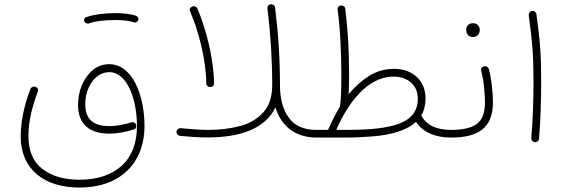

<svg xmlns="http://www.w3.org/2000/svg" viewBox="-20 -637 2612 883"><path d="M367.7 -539.1C371.1 -531.7 377.9 -528.3 383.3 -528.3C384.8 -528.3 386.2 -528.3 387.7 -528.8C417 -540 464.4 -544.9 509.8 -544.9C544.4 -544.9 577.1 -541.5 596.2 -534.2C597.7 -533.7 599.6 -533.2 601.1 -533.2C605 -533.2 610.8 -535.6 614.7 -542C616.2 -544.4 616.7 -546.4 616.7 -548.8C616.7 -552.7 615.2 -559.6 607.4 -563.5C584 -572.8 548.8 -576.7 509.8 -576.7C463.4 -576.7 412.6 -570.8 377.9 -558.6C370.6 -556.2 366.7 -551.8 366.7 -545.4C366.7 -543.5 367.2 -541.5 367.7 -539.1ZM75.2 -9.8C75.2 143.6 185.5 225.6 345.7 225.6C528.3 225.6 644.5 117.2 644.5 -58.1C644.5 -197.3 589.8 -341.8 482.4 -341.8C454.1 -341.8 429.2 -333 407.7 -315.4C364.3 -280.3 338.9 -220.2 338.9 -154.3C338.9 -66.4 391.1 -22.5 482.4 -22.5C523.9 -22.5 557.6 -30.3 594.7 -41.5C604.5 -43.9 606.9 -51.8 606.9 -57.1C606.9 -59.1 606.4 -61 606 -63C603.5 -71.3 596.2 -75.2 590.3 -75.2C588.9 -75.2 586.9 -75.2 585.4 -74.7C550.8 -64.5 521.5 -57.1 481.9 -57.1C411.1 -57.1 372.1 -86.9 372.1 -157.7C372.1 -237.3 419.4 -305.2 482.4 -305.2C566.4 -305.2 609.9 -177.2 609.9 -57.6C609.9 21.5 586.4 82.5 539.6 125.5C492.2 168 427.7 189.5 345.7 189.5C275.4 189.5 218.8 173.3 175.8 140.6C132.3 107.9 110.8 57.1 110.8 -10.7C110.8 -46.4 115.2 -82.5 124 -119.1C132.8 -155.3 142.6 -187 153.8 -214.8C154.8 -217.8 155.3 -220.2 155.3 -222.7C155.3 -229.5 151.4 -234.4 144 -237.8C142.1 -238.3 140.1 -238.8 137.7 -238.8C133.3 -238.8 124 -237.3 120.1 -228C96.2 -167 75.2 -87.4 75.2 -9.8Z M1210 -597.7C1224.6 -479 1231.9 -362.3 1231.9 -246.6C1231.9 -193.4 1218.8 -151.9 1192.4 -122.1C1166 -91.8 1130.9 -70.3 1086.4 -58.1C1042 -45.9 992.2 -39.6 938 -39.6C898.9 -39.6 857.4 -43 811 -47.4H808.6C800.3 -47.4 793 -41 791.5 -31.7V-30.3C791.5 -22 797.4 -13.7 807.6 -12.2C852.5 -7.8 895.5 -4.9 935.1 -4.9C1077.6 -4.9 1198.7 -41.5 1246.6 -143.1C1273.4 -57.1 1337.9 -4.4 1435.5 -4.4H1436C1447.8 -4.4 1453.6 -10.3 1453.6 -22C1453.6 -33.7 1447.8 -39.6 1436 -39.6H1435.5C1377.9 -39.6 1335.4 -58.1 1308.6 -95.2C1281.2 -132.3 1267.6 -182.6 1267.6 -246.6C1267.6 -364.3 1260.3 -481 1245.1 -602.1C1244.6 -612.3 1234.9 -617.2 1227.5 -617.2H1225.1C1214.8 -615.7 1210 -610.4 1210 -600.6V-597.7ZM854.5 -584C893.1 -494.6 927.7 -362.3 928.7 -253.9C929.2 -243.7 937.5 -236.8 945.8 -236.8H947.3C958.5 -237.3 964.4 -243.2 964.4 -253.9V-255.9C962.4 -370.1 927.7 -503.4 888.2 -597.2C884.3 -606.9 875.5 -608.4 871.1 -608.4C868.7 -608.4 866.7 -607.9 864.3 -606.9C856.4 -603.5 852.5 -598.6 852.5 -592.3C852.5 -589.8 853 -586.9 854.5 -584Z M1418.5 -22C1418.5 -12.2 1426.3 -4.4 1436 -4.4H1569.8C1611.3 -4.4 1652.8 -6.3 1694.3 -9.8C1776.4 -16.6 1848.6 -35.2 1893.1 -76.7C1926.8 -25.4 1986.3 -4.4 2055.2 -4.4H2055.7C2067.4 -4.4 2073.2 -10.3 2073.2 -22C2073.2 -33.7 2067.4 -39.6 2055.7 -39.6H2055.2C1989.3 -39.6 1942.4 -59.1 1917.5 -106.4C1930.7 -128.4 1937 -154.3 1937 -183.6C1937 -225.1 1923.3 -258.3 1896.5 -283.2C1869.1 -308.1 1834.5 -320.3 1793 -320.3C1750.5 -320.3 1711.4 -309.6 1676.8 -287.6C1642.1 -265.6 1610.8 -237.3 1583.5 -203.6C1585 -231.4 1585.4 -263.7 1585.4 -298.3C1585.4 -347.2 1584 -398.9 1581.1 -453.1C1577.6 -507.3 1573.2 -554.7 1567.9 -596.2C1567.4 -606.4 1558.1 -611.8 1550.3 -611.8H1547.4C1539.1 -611.3 1532.2 -603.5 1532.2 -595.7C1532.2 -594.7 1532.2 -593.8 1532.7 -592.3C1544.4 -511.7 1549.8 -390.1 1549.8 -290.5C1549.8 -231.9 1548.8 -181.6 1543.5 -147.9V-147C1522 -111.8 1503.9 -75.2 1488.8 -39.6H1436C1424.3 -39.6 1418.5 -33.7 1418.5 -22ZM1790.5 -284.7C1822.8 -284.7 1849.1 -275.4 1870.1 -257.3C1891.1 -239.3 1901.4 -213.9 1901.4 -182.1C1901.4 -117.2 1860.8 -80.6 1797.4 -62C1733.9 -43.5 1651.9 -39.6 1571.3 -39.6H1526.4C1577.1 -155.8 1665.5 -284.7 1790.5 -284.7Z M2038.1 -22C2038.1 -12.2 2045.9 -4.4 2055.7 -4.4C2182.6 -4.4 2247.1 -51.3 2247.1 -167C2247.1 -184.1 2245.6 -207.5 2242.7 -237.3C2239.7 -266.6 2234.9 -293.5 2228.5 -318.4C2226.1 -327.6 2217.8 -332.5 2211.4 -332.5C2210 -332.5 2208.5 -332.5 2207 -332C2197.3 -330.1 2192.4 -324.7 2192.4 -315.4C2192.4 -314 2192.4 -312.5 2192.9 -311C2199.2 -287.1 2204.1 -261.2 2206.5 -232.9C2209 -204.1 2210.4 -182.1 2210.4 -167C2210.4 -118.2 2197.8 -85 2172.9 -66.9C2147.9 -48.8 2108.9 -39.6 2055.7 -39.6C2043.9 -39.6 2038.1 -33.7 2038.1 -22ZM2124 -501.5C2124 -496.1 2125.5 -491.2 2126 -486.8C2129.4 -476.6 2138.2 -466.8 2154.3 -466.8C2179.2 -466.8 2186.5 -486.3 2186.5 -500.5C2186.5 -506.3 2184.6 -511.7 2181.2 -517.1C2176.8 -524.4 2168.5 -530.3 2155.3 -530.3C2135.7 -530.3 2124 -515.6 2124 -501.5Z M2411.6 -566.9C2427.7 -446.3 2433.6 -387.7 2433.6 -261.7C2433.6 -181.6 2430.2 -80.1 2423.3 -2V-0.5C2423.3 7.8 2430.2 15.6 2439.5 17.1H2440.9C2449.2 17.1 2458.5 10.3 2459 1C2465.8 -78.6 2468.8 -179.2 2468.8 -260.3C2468.8 -389.2 2463.9 -450.2 2446.8 -571.8C2446.3 -581.1 2437 -586.9 2429.7 -586.9H2427.2C2417.5 -586.4 2411.6 -576.7 2411.6 -568.4V-566.9Z"/></svg>

Font: Mikhak ExtraLight
Style: Regular
Weight: 200
Designer: Amin Abedi
Version: Version 3.2